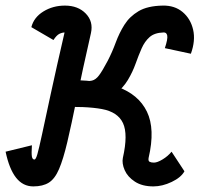

<svg xmlns="http://www.w3.org/2000/svg" viewBox="-81 -652 713 686"><path d="M38 14Q1 14 -23.5 -17Q-48 -48 -61 -110L33 -133Q31 -103 33 -92.5Q35 -82 42 -82Q47 -82 52.5 -101Q58 -120 69 -171Q80 -222 100 -315Q120 -408 154 -555Q156 -561 158 -556Q160 -551 159.5 -543.5Q159 -536 151 -536Q141 -536 131 -531Q121 -526 110 -509L31 -555Q40 -590 74 -611Q108 -632 151 -632Q198 -632 225.5 -603.5Q253 -575 244 -534Q213 -398 193.5 -302Q174 -206 159.5 -144.5Q145 -83 130 -48Q115 -13 93.5 0.5Q72 14 38 14ZM467 14Q427 14 401 -3Q375 -20 364.5 -44Q354 -68 358 -88H450Q448 -77 453.5 -74Q459 -71 469 -71Q481 -71 500 -82.5Q519 -94 532 -110L578 -40Q566 -18 532.5 -2Q499 14 467 14ZM358 -88Q377 -172 358.5 -212Q340 -252 282.5 -262.5Q225 -273 127 -269L148 -365Q262 -369 338 -342Q414 -315 444 -253Q474 -191 450 -88ZM127 -271 148 -365Q188 -365 211 -363Q234 -361 247.5 -364Q261 -367 273 -383Q285 -399 304 -435Q320 -466 332.5 -500Q345 -534 363.5 -563.5Q382 -593 414 -612Q446 -631 500 -632Q543 -633 571.5 -609Q600 -585 609 -546Q618 -507 601 -460L508 -480Q519 -513 516.5 -525Q514 -537 503 -536Q471 -535 453.5 -519.5Q436 -504 425 -479Q414 -454 403.5 -424.5Q393 -395 376 -366.5Q359 -338 329.5 -315Q300 -292 251 -279.5Q202 -267 127 -271Z"/></svg>

Font: Victor Mono Thin
Style: Italic
Weight: 100
Italic angle: -12°
Monospace: yes
Designer: Rune Bjørnerås
Version: Version 1.561;gftools[0.9.30]